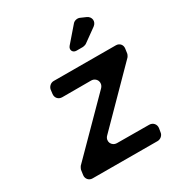

<svg xmlns="http://www.w3.org/2000/svg" viewBox="-177 -866 916 984"><g transform="rotate(-30 281.0 -373.5)"><path d="M472 -731 440 -745C427 -751 408 -747 399 -736L322 -647C308 -630 318 -608 340 -608H379C383 -608 397 -612 400 -615L478 -671C501 -688 498 -719 472 -731ZM558 -465 562 -493C565 -514 550 -531 529 -531L161 -532C144 -532 129 -518 126 -502L123 -478C120 -456 135 -438 158 -438H328C361 -438 376 -402 353 -378L64 -86C62 -84 55 -70 55 -67L51 -39C48 -18 63 0 84 0L469 1C486 1 502 -13 504 -29L508 -53C511 -75 495 -93 473 -93L284 -94C251 -94 236 -130 259 -153L548 -446C551 -448 558 -462 558 -465Z"/></g></svg>

Font: Trueno
Style: RoundIt
Weight: 400
Designer: Julieta Ulanovsky, Jasper
Foundry: Julieta Ulanovsky, Cannot Into Space Fonts
Version: Version 3.001